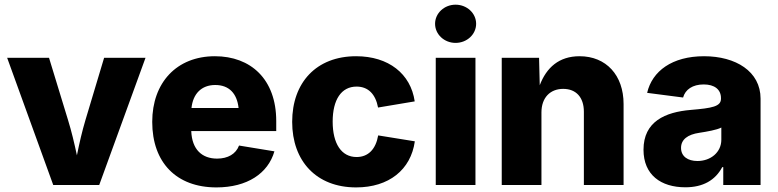

<svg xmlns="http://www.w3.org/2000/svg" viewBox="-20 -794 3341 824"><path d="M208.5 0H405.8L604.5 -545.9H426.8L346.7 -278.8C332 -229.5 320.8 -180.2 310.1 -127.4C298.8 -180.2 287.1 -230 272 -278.8L190.4 -545.9H10.7Z M908.7 10.3C1041 10.3 1130.4 -49.8 1157.7 -144.5L1005.9 -169.4C992.2 -132.8 957.5 -113.3 911.6 -113.3C847.2 -113.3 803.7 -152.3 800.8 -231.4H1165.5V-274.4C1165.5 -454.6 1055.7 -552.7 902.3 -552.7C738.3 -552.7 633.3 -439.5 633.3 -271C633.3 -96.2 737.3 10.3 908.7 10.3ZM801.8 -330.6C808.1 -390.6 843.8 -429.2 903.8 -429.2C963.4 -429.2 997.1 -392.6 1003.9 -330.6Z M1508.3 10.3C1648.9 10.3 1743.2 -65.4 1760.3 -187.5L1603 -212.9C1592.8 -153.8 1560.5 -120.1 1510.3 -120.1C1444.8 -120.1 1407.7 -178.2 1407.7 -272C1407.7 -366.2 1444.8 -422.4 1510.3 -422.4C1560.5 -422.4 1591.8 -389.6 1602.5 -332.5L1759.8 -358.9C1742.7 -477.5 1647.5 -552.7 1508.3 -552.7C1337.4 -552.7 1233.9 -439.5 1233.9 -271C1233.9 -103 1337.4 10.3 1508.3 10.3Z M1850.1 0H2020.5V-545.9H1850.1ZM1935.1 -609.9C1983.9 -609.9 2023.4 -646.5 2023.4 -691.9C2023.4 -737.3 1983.9 -773.9 1935.1 -773.9C1886.7 -773.9 1847.2 -737.3 1847.2 -691.9C1847.2 -646.5 1886.7 -609.9 1935.1 -609.9Z M2303.7 -311.5C2303.7 -375 2341.3 -412.6 2397 -412.6C2452.6 -412.6 2485.8 -376 2485.8 -314.5V0H2656.2V-347.7C2656.2 -471.2 2581.5 -552.7 2467.3 -552.7C2378.9 -552.7 2325.2 -503.9 2296.4 -428.2L2293.5 -545.9H2133.3V0H2303.7Z M2921.4 9.8C2997.1 9.8 3049.8 -20.5 3079.6 -76.7H3084V0H3244.1V-370.6C3244.1 -487.8 3137.2 -552.7 3001.5 -552.7C2864.7 -552.7 2778.8 -488.8 2757.3 -395.5L2911.6 -375.5C2920.9 -409.7 2952.6 -431.6 3000 -431.6C3046.4 -431.6 3074.2 -410.2 3074.2 -372.6V-370.6C3074.2 -336.9 3037.1 -330.1 2944.8 -322.3C2834.5 -313 2741.7 -272.5 2741.7 -151.4C2741.7 -43.5 2816.4 9.8 2921.4 9.8ZM2973.1 -103C2932.1 -103 2902.8 -122.6 2902.8 -159.2C2902.8 -195.3 2931.2 -216.8 2981.4 -224.1C3013.2 -229 3056.2 -236.3 3075.7 -246.6V-194.3C3075.7 -140.6 3030.3 -103 2973.1 -103Z"/></svg>

Font: Inter ExtraBold
Style: Regular
Weight: 800
Designer: Rasmus Andersson
Foundry: rsms
Version: Version 4.001;git-9221beed3